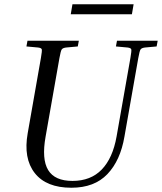

<svg xmlns="http://www.w3.org/2000/svg" viewBox="-20 -871 760 901"><path d="M524 -653 529 -680H720L715 -653L660 -648Q645 -646 640 -639.5Q635 -633 629 -599L564 -230Q545 -118 484 -54Q423 10 315 10Q197 10 143 -59Q89 -128 110 -246L172 -599Q178 -633 176 -639.5Q174 -646 159 -648L104 -653L109 -680H350L345 -653L290 -648Q275 -646 270 -639.5Q265 -633 259 -599L194 -230Q175 -124 206 -73Q237 -22 320 -22Q406 -22 457.5 -75.5Q509 -129 527 -230L592 -599Q598 -633 596 -639.5Q594 -646 579 -648ZM607 -851 599 -804H312L320 -851Z"/></svg>

Font: Inria Serif
Style: Italic
Weight: 400
Italic angle: -10°
Designer: Black Foundry Team
Foundry: Black Foundry
Version: Version 1.000; ttfautohint (v1.8.3)